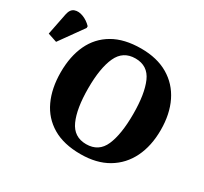

<svg xmlns="http://www.w3.org/2000/svg" viewBox="-274 -937 1229 1158"><g transform="rotate(30 340.0 -358.5)"><path d="M403 10Q286 10 208.5 -36Q131 -82 92.5 -165Q54 -248 54 -359Q54 -470 92.5 -552Q131 -634 209 -679.5Q287 -725 404 -725Q515 -725 592.5 -679.5Q670 -634 710.5 -551.5Q751 -469 751 -358Q751 -247 710.5 -164.5Q670 -82 592.5 -36Q515 10 403 10ZM403 -59Q490 -59 524.5 -138Q559 -217 559 -358Q559 -499 524.5 -577.5Q490 -656 404 -656Q318 -656 282 -577.5Q246 -499 246 -358Q246 -217 281.5 -138Q317 -59 403 -59ZM-62 -503 -125 -524 -95 -675Q-87 -714 -61 -723Q-35 -732 -2.5 -719.5Q30 -707 56 -680V-668Z"/></g></svg>

Font: Noto Serif ExtraBold
Style: Regular
Weight: 800
Designer: Monotype Design Team
Foundry: Monotype Imaging Inc.
Version: Version 2.014